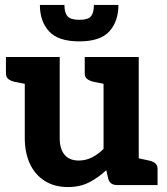

<svg xmlns="http://www.w3.org/2000/svg" viewBox="-20 -747 674 775"><path d="M254 8Q199 8 159.5 -17.5Q120 -43 100 -87.5Q80 -132 80 -189V-517H221V-189Q221 -146 240.5 -122.5Q260 -99 298 -99Q326 -99 351 -111.5Q376 -124 398 -146V-517H540V0H453Q424 0 417 -25L409 -60Q377 -30 340 -11Q303 8 254 8ZM518 0 531 -110 581 -99Q597 -96 606.5 -88Q616 -80 616 -65V0ZM102 -517 88 -407 38 -417Q22 -421 13 -428.5Q4 -436 4 -452V-517ZM420 -517 407 -407 357 -417Q341 -421 331.5 -428.5Q322 -436 322 -452V-517ZM300 -580Q215 -580 178 -620.5Q141 -661 141 -727H240Q240 -696 252.5 -681.5Q265 -667 300 -667Q336 -667 347.5 -681.5Q359 -696 359 -727H458Q458 -661 421.5 -620.5Q385 -580 300 -580Z"/></svg>

Font: Aleo ExtraBold
Style: Regular
Weight: 800
Designer: Alessio Laiso
Foundry: Alessio Laiso
Version: Version 2.001;gftools[0.9.29]